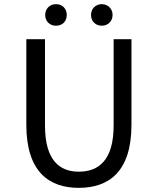

<svg xmlns="http://www.w3.org/2000/svg" viewBox="-20 -893 761 926"><path d="M250 -769C281 -769 302 -790 302 -821C302 -851 281 -873 250 -873C220 -873 198 -851 198 -821C198 -790 220 -769 250 -769ZM471 -769C500 -769 523 -790 523 -821C523 -851 500 -873 471 -873C441 -873 419 -851 419 -821C419 -790 441 -769 471 -769ZM360 13C504 13 614 -64 614 -291V-704H528V-288C528 -119 455 -65 360 -65C268 -65 197 -119 197 -288V-704H107V-291C107 -64 217 13 360 13Z"/></svg>

Font: Spoqa Han Sans Neo
Style: Regular
Weight: 400
Designer: [Spoqa Han Sans Neo] Dong-huui Kim ___ Younghwa Kang ___ Yujin Lee ___ [Noto Sans] Ryoko NISHIZUKA ____ (kana & ideograp
Foundry: Spoqa (http://www.spoqa-han-sans.com)
Version: Version 1.100;hotconv 1.0.109;makeotfexe 2.5.65596